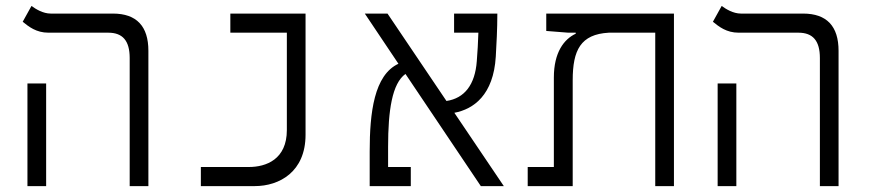

<svg xmlns="http://www.w3.org/2000/svg" viewBox="-20 -632 2970 652"><path d="M420.4 0H483.9V-459.5C483.9 -542.5 444.3 -585.9 363.3 -585.9H152.3C126 -585.9 101.6 -601.1 86.9 -611.8L57.1 -558.1C77.6 -541.5 103 -521 144.5 -521H347.7C396.5 -521 420.4 -493.7 420.4 -435.1ZM73.2 0H136.7V-348.6H73.2Z M662.1 0H844.7C929.2 0 1017.6 -48.8 1017.6 -174.3V-585.9H762.2V-521H954.1V-190.4C954.1 -90.8 883.8 -64.9 825.2 -64.9H662.1Z M1612.8 0H1690.9L1522.9 -249C1588.4 -261.2 1655.8 -309.6 1663.6 -439.9C1666 -481 1668.9 -534.2 1668.9 -585.9H1522V-521H1604.5C1603.5 -488.3 1601.6 -455.1 1599.1 -424.3C1593.3 -344.7 1557.6 -298.3 1496.1 -289.1L1295.9 -585.9H1218.8L1333 -415.5C1250.5 -377 1235.4 -250 1235.4 -117.7V0H1375V-64.9H1297.9V-133.3C1297.9 -256.8 1311.5 -348.6 1356.9 -380.9Z M2268.6 0V-585.9H1835V-526.9L1909.7 -521H1935.1V-517.6C1895.5 -499 1860.8 -454.6 1860.8 -368.7V-64.9H1772V0H1924.8V-359.4C1924.8 -461.9 1951.7 -515.6 2047.4 -521H2205.1V0Z M2764.2 0H2827.6V-459.5C2827.6 -542.5 2788.1 -585.9 2707 -585.9H2496.1C2469.7 -585.9 2445.3 -601.1 2430.7 -611.8L2400.9 -558.1C2421.4 -541.5 2446.8 -521 2488.3 -521H2691.4C2740.2 -521 2764.2 -493.7 2764.2 -435.1ZM2417 0H2480.5V-348.6H2417Z"/></svg>

Font: Cascadia Code Light
Style: Regular
Weight: 300
Monospace: yes
Designer: Aaron Bell
Foundry: Saja Typeworks
Version: Version 2404.023